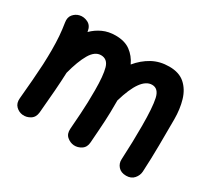

<svg xmlns="http://www.w3.org/2000/svg" viewBox="-124 -755 1108 1020"><g transform="rotate(30 430.0 -245.0)"><path d="M47.4 -10.3Q59.6 -139.6 64 -222.2Q63.5 -226.6 64.5 -231.4Q66.4 -277.8 66.4 -315.9Q66.4 -362.3 63.5 -401.1Q60.5 -439.9 54.2 -479Q49.3 -508.8 64.5 -526.9Q79.6 -544.9 101.6 -550.3Q127 -556.2 151.9 -543.9Q176.8 -531.7 182.1 -499Q182.6 -496.6 182.6 -494.6Q210 -522 244.6 -537.8Q279.3 -553.7 322.3 -553.7Q378.4 -553.7 413.3 -528.1Q448.2 -502.4 467.8 -460Q502.9 -502.9 548.6 -528.1Q594.2 -553.2 651.9 -553.2Q712.4 -553.2 747.8 -522Q783.2 -490.7 798.6 -438.5Q814 -386.2 814 -323.7Q814 -245.6 813.2 -163.6Q812.5 -81.5 808.1 0.5Q806.6 24.4 789.6 44.2Q772.5 64 741.7 64Q710 64 693.1 44.9Q676.3 25.9 677.7 0.5Q680.7 -57.6 681.9 -108.2Q683.1 -158.7 683.1 -205.6Q683.1 -321.3 671.6 -372.6Q660.2 -423.8 621.1 -423.8Q549.8 -423.8 502 -258.8Q502 -252.9 502 -246.1Q502 -212.9 501.5 -186.3Q501 -159.7 499.5 -133.1Q498 -106.4 495.8 -73.7Q493.7 -41 490.2 4.4Q488.3 35.2 466.6 49.6Q444.8 64 420.4 62.5Q396.5 60.5 377.4 43.9Q358.4 27.3 360.8 -4.4Q365.2 -63 367.7 -101.1Q370.1 -139.2 371.1 -171.9Q372.1 -204.6 372.1 -246.1Q372.1 -336.4 359.6 -380.4Q347.2 -424.3 307.1 -424.3Q270 -424.3 242.9 -378.2Q215.8 -332 194.8 -251.5Q192.9 -200.2 188.2 -138.2Q183.6 -76.2 176.3 2Q173.3 33.2 150.9 47.1Q128.4 61 104 58.6Q80.1 56.2 62.3 38.6Q44.4 21 47.4 -10.3Z"/></g></svg>

Font: Mikhak-DS2-FD Bold
Style: Regular
Weight: 700
Designer: Amin Abedi
Version: Version 3.4